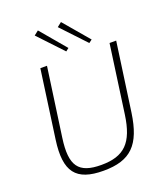

<svg xmlns="http://www.w3.org/2000/svg" viewBox="-163 -1018 991 1142"><g transform="rotate(-20 333.0 -447.0)"><path d="M212 -906 184 -884 328 -731 347 -746ZM358 -906 330 -884 474 -731 494 -746ZM629 -690H587L527 -259C503 -88 439 -25 294 -25C150 -25 106 -85 130 -256L191 -690H149L89 -259C62 -64 120 12 295 12C467 12 540 -62 568 -256Z"/></g></svg>

Font: Exo 2 Extra Light
Style: Italic
Weight: 250
Italic angle: -8°
Designer: Natanael Gama
Version: Version 1.001;PS 001.001;hotconv 1.0.88;makeotf.lib2.5.64775